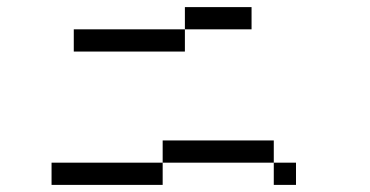

<svg xmlns="http://www.w3.org/2000/svg" viewBox="-20 -645 1040 540"><path d="M812.5 -125V-187.5H750V-125ZM687.5 -562.5V-625H500V-562.5H187.5V-500H500V-562.5ZM437.5 -187.5H125V-125H437.5ZM437.5 -187.5H750V-250H437.5Z"/></svg>

Font: Unifont
Style: Regular
Weight: 500
Version: Version 15.1.04